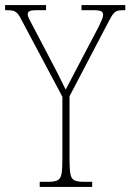

<svg xmlns="http://www.w3.org/2000/svg" viewBox="-29 -734 512 754"><path d="M127 0V-20H160Q185 -20 197 -26Q209 -32 212.5 -51Q216 -70 216 -108V-354L58 -651Q48 -672 39.5 -681Q31 -690 21.5 -692Q12 -694 -5 -694H-9V-714H152V-694H120Q93 -694 86.5 -690Q80 -686 80 -678Q80 -670 86.5 -657.5Q93 -645 103 -626L165 -508Q182 -476 198 -444.5Q214 -413 229 -382Q237 -397 248.5 -419.5Q260 -442 277 -474L359 -630Q369 -651 372.5 -660Q376 -669 376 -677Q376 -685 369 -689.5Q362 -694 336 -694H291V-714H463V-694H459Q443 -694 434 -692Q425 -690 417 -681Q409 -672 399 -652L244 -356V-108Q244 -70 247.5 -51Q251 -32 263 -26Q275 -20 300 -20H333V0Z"/></svg>

Font: Noto Serif Khmer Condensed Thin
Style: Regular
Weight: 250
Width: 3
Designer: Danh Hong and the Monotype Design Team
Foundry: Monotype Imaging Inc.
Version: Version 2.004